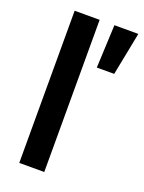

<svg xmlns="http://www.w3.org/2000/svg" viewBox="-135 -765 623 830"><g transform="rotate(20 177.0 -350.0)"><path d="M61 0V-700H176V0ZM235 -502 244 -700H354L315 -502Z"/></g></svg>

Font: Space Grotesk Frontify SemiBold
Style: Regular
Weight: 600
Designer: Florian Karsten
Version: Version 2.000